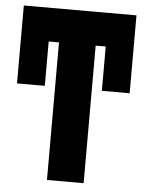

<svg xmlns="http://www.w3.org/2000/svg" viewBox="-52 -756 604 798"><g transform="rotate(5 250.0 -357.0)"><path d="M174 0V-574H131V-389H15V-714H485V-389H369V-574H327V0Z"/></g></svg>

Font: Noto Sans Mono ExtraCondensed Black
Style: Regular
Weight: 900
Width: 2
Designer: Monotype Design Team
Foundry: Monotype Imaging Inc.
Version: Version 2.014